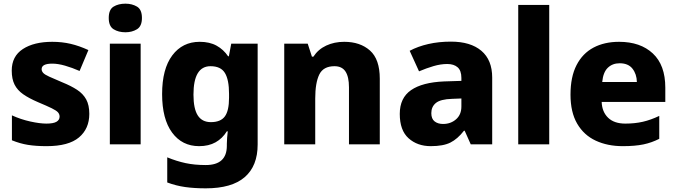

<svg xmlns="http://www.w3.org/2000/svg" viewBox="-20 -787 3690 1047"><path d="M467 -166Q467 -85 410.5 -37.5Q354 10 234 10Q176 10 132.5 3Q89 -4 45 -22V-158Q93 -136 145 -124.5Q197 -113 233 -113Q271 -113 288 -123Q305 -133 305 -151Q305 -164 296.5 -174Q288 -184 262.5 -196.5Q237 -209 187 -230Q138 -251 106.5 -273Q75 -295 59.5 -325.5Q44 -356 44 -402Q44 -480 104.5 -519.5Q165 -559 265 -559Q318 -559 365 -548Q412 -537 462 -514L414 -400Q373 -418 334.5 -429Q296 -440 265 -440Q207 -440 207 -410Q207 -399 215.5 -389.5Q224 -380 248.5 -369Q273 -358 320 -338Q367 -319 400 -297.5Q433 -276 450 -245Q467 -214 467 -166Z M664 -767Q700 -767 727 -751Q754 -735 754 -689Q754 -644 727 -627.5Q700 -611 664 -611Q626 -611 599.5 -627.5Q573 -644 573 -689Q573 -735 599.5 -751Q626 -767 664 -767ZM747 -549V0H579V-549Z M1069 -559Q1123 -559 1161 -538Q1199 -517 1224 -480H1228L1241 -549H1385V1Q1385 118 1314.5 179Q1244 240 1102 240Q1040 240 990 233Q940 226 892 208V71Q943 92 992 102.5Q1041 113 1102 113Q1217 113 1217 8V-3Q1217 -17 1218.5 -35.5Q1220 -54 1222 -71H1217Q1193 -32 1155.5 -11Q1118 10 1066 10Q973 10 918.5 -64Q864 -138 864 -274Q864 -411 919.5 -485Q975 -559 1069 -559ZM1128 -426Q1035 -426 1035 -271Q1035 -194 1058.5 -157.5Q1082 -121 1130 -121Q1183 -121 1206 -152Q1229 -183 1229 -254V-275Q1229 -352 1206.5 -389Q1184 -426 1128 -426Z M1857 -559Q1944 -559 1997.5 -511.5Q2051 -464 2051 -358V0H1883V-311Q1883 -368 1864 -397Q1845 -426 1804 -426Q1743 -426 1721 -380.5Q1699 -335 1699 -250V0H1530V-549H1658L1681 -478H1689Q1715 -518 1759 -538.5Q1803 -559 1857 -559Z M2439 -560Q2546 -560 2605 -510Q2664 -460 2664 -364V0H2547L2514 -74H2510Q2475 -29 2436 -9.5Q2397 10 2329 10Q2256 10 2208 -33Q2160 -76 2160 -166Q2160 -253 2221.5 -295.5Q2283 -338 2402 -343L2496 -346V-362Q2496 -402 2475.5 -420Q2455 -438 2419 -438Q2383 -438 2344 -426.5Q2305 -415 2265 -398L2214 -510Q2259 -534 2316 -547Q2373 -560 2439 -560ZM2445 -248Q2382 -246 2357 -225.5Q2332 -205 2332 -170Q2332 -139 2350 -125Q2368 -111 2396 -111Q2438 -111 2467 -136.5Q2496 -162 2496 -206V-250Z M2975 0H2806V-760H2975Z M3356 -559Q3472 -559 3540 -495.5Q3608 -432 3608 -309V-231H3261Q3263 -177 3296 -145Q3329 -113 3390 -113Q3442 -113 3485.5 -123Q3529 -133 3575 -155V-30Q3534 -9 3488.5 0.5Q3443 10 3376 10Q3293 10 3228.5 -20Q3164 -50 3127.5 -112.5Q3091 -175 3091 -271Q3091 -368 3124 -432Q3157 -496 3216.5 -527.5Q3276 -559 3356 -559ZM3359 -442Q3320 -442 3294.5 -417.5Q3269 -393 3264 -340H3453Q3452 -383 3429 -412.5Q3406 -442 3359 -442Z"/></svg>

Font: Noto Sans Myanmar ExtraBold
Style: Regular
Weight: 800
Designer: Monotype Design Team
Foundry: Monotype Imaging Inc.
Version: Version 2.107; ttfautohint (v1.8.4.7-5d5b)